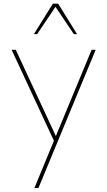

<svg xmlns="http://www.w3.org/2000/svg" viewBox="-20 -752 568 1017"><path d="M388.2 -571.3H371.1L273.9 -715.8L176.8 -571.3H159.7L259.8 -732.4H288.1ZM183.6 244.1H162.1L265.6 -6.3L41.5 -488.3H63.5L275.9 -31.2L465.3 -488.3H486.8Z"/></svg>

Font: Kumbh Sans Thin
Style: Regular
Weight: 250
Version: Version 1.004